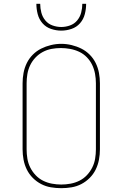

<svg xmlns="http://www.w3.org/2000/svg" viewBox="-20 -975 640 1003"><path d="M300 8Q273 8 246 3.5Q219 -1 195 -13.5Q171 -26 151.5 -45.5Q132 -65 120 -89.5Q108 -114 103 -141Q98 -168 98 -195V-540Q98 -567 103 -594Q108 -621 120 -645.5Q132 -670 151.5 -689.5Q171 -709 195 -721Q219 -733 246 -739.5Q273 -746 300 -746Q327 -746 354 -739.5Q381 -733 405 -721Q429 -709 448.5 -689.5Q468 -670 480 -645.5Q492 -621 497 -594Q502 -567 502 -540V-195Q502 -168 497 -141Q492 -114 480 -89.5Q468 -65 448.5 -45.5Q429 -26 405 -13.5Q381 -1 354 3.5Q327 8 300 8ZM300 -11Q324 -11 348.5 -15.5Q373 -20 395 -31Q417 -42 434 -60Q451 -78 462 -100Q473 -122 477 -146.5Q481 -171 481 -195V-540Q481 -565 476.5 -589.5Q472 -614 461.5 -636Q451 -658 433.5 -676Q416 -694 393.5 -704.5Q371 -715 346.5 -719.5Q322 -724 298 -724Q273 -724 249 -719.5Q225 -715 203.5 -703.5Q182 -692 165 -674Q148 -656 137.5 -634Q127 -612 123 -588Q119 -564 119 -540V-195Q119 -171 123 -146.5Q127 -122 138 -100Q149 -78 166 -60Q183 -42 205 -31Q227 -20 251.5 -15.5Q276 -11 300 -11ZM300 -815Q273 -815 246.5 -824Q220 -833 202 -853.5Q184 -874 177 -901Q170 -928 170 -955H190Q190 -932 196 -909Q202 -886 217 -868Q232 -850 254.5 -842Q277 -834 300 -834Q323 -834 345.5 -842Q368 -850 383 -868Q398 -886 404 -909Q410 -932 410 -955H430Q430 -928 423 -901Q416 -874 398 -853.5Q380 -833 353.5 -824Q327 -815 300 -815Z"/></svg>

Font: Iosevka Curly Slab ThEx
Style: Regular
Weight: 100
Width: 7
Monospace: yes
Designer: Belleve Invis
Foundry: Belleve Invis
Version: Version 11.1.0; ttfautohint (v1.8.3)